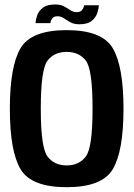

<svg xmlns="http://www.w3.org/2000/svg" viewBox="-20 -812 586 838"><path d="M271 5Q116.5 5 69.8 -73.5Q23 -152 23 -337.5Q23 -523 69.8 -601.8Q116.5 -680.5 271 -680.5Q425.5 -680.5 472.2 -601.5Q519 -522.5 519 -337.5Q519 -152 472.2 -73.5Q425.5 5 271 5ZM271 -90Q325 -90 354.5 -128.8Q384 -167.5 384 -337.5Q384 -509.5 354.5 -547.5Q325 -585.5 271 -585.5Q217 -585.5 187.5 -547.5Q158 -509.5 158 -337.5Q158 -167.5 187.5 -128.8Q217 -90 271 -90ZM327 -706Q303 -706 287.2 -714.8Q271.5 -723.5 258.8 -732.2Q246 -741 231.5 -741Q213.5 -741 206.8 -730.2Q200 -719.5 200 -711H135Q135.5 -725 142 -744.2Q148.5 -763.5 166.8 -778Q185 -792.5 221.5 -792.5Q244.5 -792.5 259.5 -784.2Q274.5 -776 287.2 -767.5Q300 -759 316 -759Q332 -759 339.2 -769.5Q346.5 -780 347 -789H411.5Q411 -775.5 404.8 -755.8Q398.5 -736 380.5 -721Q362.5 -706 327 -706Z"/></svg>

Font: Anybody SemiBold
Style: Regular
Weight: 600
Designer: Tyler Finck
Foundry: Etcetera Type Company
Version: Version 1.010; ttfautohint (v1.8.3) -l 8 -r 50 -G 200 -x 14 